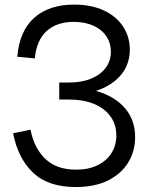

<svg xmlns="http://www.w3.org/2000/svg" viewBox="-20 -782 646 812"><path d="M35.5 -218.5 109 -233.5Q124.5 -155 172 -109.8Q219.5 -64.5 301.5 -64.5Q355 -64.5 393.2 -83.5Q431.5 -102.5 451.8 -135.2Q472 -168 472 -209.5Q472 -255 447.5 -289.2Q423 -323.5 378 -342.2Q333 -361 271.5 -361V-412Q355.5 -412 418.8 -386.5Q482 -361 516.8 -314Q551.5 -267 551.5 -202.5Q551.5 -143 522.5 -95.2Q493.5 -47.5 437.5 -19.2Q381.5 9 300.5 9Q183.5 9 119.8 -51.8Q56 -112.5 35.5 -218.5ZM53 -542Q62.5 -652 125.2 -707.2Q188 -762.5 293 -762.5Q366 -762.5 418.8 -738Q471.5 -713.5 500.2 -670.2Q529 -627 529 -572Q529 -515.5 497.5 -472.8Q466 -430 408 -405.8Q350 -381.5 271.5 -382V-433Q326.5 -433 366.2 -449.8Q406 -466.5 427.5 -495.8Q449 -525 449 -563.5Q449 -599.5 430.2 -628Q411.5 -656.5 376.5 -672.8Q341.5 -689 293 -689.5Q220.5 -689.5 177.8 -651.2Q135 -613 127 -535ZM230.5 -433H271.5V-361H230.5Z"/></svg>

Font: Hepta Slab
Style: Regular
Weight: 400
Designer: Michael LaGattuta
Foundry: Michael LaGattuta
Version: Version 1.100